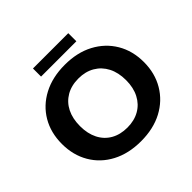

<svg xmlns="http://www.w3.org/2000/svg" viewBox="-175 -884 1073 1073"><g transform="rotate(-45 361.0 -347.5)"><path d="M361 10Q263 10 190 -28.5Q117 -67 77 -135.5Q37 -204 37 -292Q37 -381 77 -449Q117 -517 190 -555.5Q263 -594 361 -594Q459 -594 531.5 -555.5Q604 -517 644.5 -449Q685 -381 685 -292Q685 -204 644.5 -135.5Q604 -67 531.5 -28.5Q459 10 361 10ZM361 -98Q416 -98 457 -121.5Q498 -145 520.5 -188.5Q543 -232 543 -291Q543 -351 520.5 -394.5Q498 -438 457 -462Q416 -486 361 -486Q305 -486 264 -462Q223 -438 201 -394.5Q179 -351 179 -291Q179 -232 201 -188.5Q223 -145 264 -121.5Q305 -98 361 -98ZM221 -641V-705H500V-641Z"/></g></svg>

Font: Rokkitt SemiBold
Style: Bold
Weight: 700
Version: Version 3.103